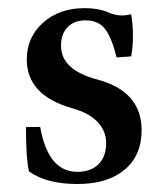

<svg xmlns="http://www.w3.org/2000/svg" viewBox="-20 -445 417 476"><path d="M171.9 11.2Q95.7 11.2 51.8 -20Q44.4 -50.8 44.4 -129.9L79.6 -130.4Q99.1 -19 171.9 -19Q205.6 -19 224.4 -38.1Q243.2 -57.1 243.2 -90.3Q243.2 -120.1 221.9 -142.6Q200.7 -165 158.7 -176.8Q46.4 -208.5 46.4 -297.9Q46.4 -352.5 86.7 -388.7Q127 -424.8 189.5 -424.8Q225.6 -424.8 251.5 -413.1Q276.4 -402.3 305.2 -409.7Q309.6 -382.8 309.6 -354Q309.6 -330.6 305.2 -305.2L269 -302.7Q257.8 -349.1 241.5 -371.8Q225.1 -394.5 192.4 -394.5Q164.1 -394.5 147.7 -377.9Q131.3 -361.3 131.3 -331.1Q131.3 -272 220.7 -248Q331.1 -218.8 331.1 -122.1Q331.1 -59.6 288.8 -24.2Q246.6 11.2 171.9 11.2Z"/></svg>

Font: Elstob 18pt SemiBold
Style: Regular
Weight: 600
Designer: Peter S. Baker
Version: Version 1.015